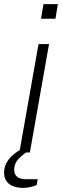

<svg xmlns="http://www.w3.org/2000/svg" viewBox="-57 -740 301 932"><path d="M37 0 130 -526H181L88 0ZM142 -649 154 -720H224L212 -649ZM55 172Q31 172 10 165Q-11 158 -24 141.5Q-37 125 -37 99Q-37 74 -27.5 54.5Q-18 35 -1 18.5Q16 2 40 -12H83L82 -8Q60 5 36 28Q12 51 12 85Q12 105 25.5 117.5Q39 130 70 130H126L121 158Q107 165 88 168.5Q69 172 55 172Z"/></svg>

Font: Archivo Expanded Thin
Style: Italic
Weight: 250
Width: 7
Italic angle: -10°
Designer: Hector Gatti
Foundry: Omnibus-Type
Version: Version 2.001